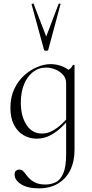

<svg xmlns="http://www.w3.org/2000/svg" viewBox="-20 -750 505 1051"><path d="M192 281Q131 281 95.5 258.5Q60 236 60 206Q60 190 68.5 184Q77 178 85 178Q98 178 106.5 186.5Q115 195 123.5 207Q132 219 145 231Q158 243 178 251.5Q198 260 229 260Q258 260 284 248Q310 236 326 200Q342 164 342 94V-361Q356 -368 364 -374Q372 -380 379 -394Q380 -396 384 -395Q388 -394 388 -392V70Q388 133 365 180.5Q342 228 298 254.5Q254 281 192 281ZM180 9Q142 9 109 -10Q76 -29 56.5 -66.5Q37 -104 37 -160Q37 -217 57.5 -261.5Q78 -306 111.5 -336.5Q145 -367 183.5 -383Q222 -399 257 -399Q292 -399 324 -385.5Q356 -372 374 -349L342 -295Q342 -321 325.5 -340Q309 -359 283.5 -369.5Q258 -380 232 -380Q191 -380 160 -355.5Q129 -331 111.5 -288Q94 -245 94 -188Q94 -114 125 -66.5Q156 -19 209 -19Q239 -19 266 -33.5Q293 -48 316 -69.5Q339 -91 358 -113L366 -106Q344 -80 316.5 -53.5Q289 -27 255 -9Q221 9 180 9ZM153 -726Q152 -729 157.5 -730Q163 -731 164 -729L233 -550L301 -729Q302 -731 307.5 -730Q313 -729 311 -726L244 -477Q243 -472 233 -472Q223 -472 221 -477Z"/></svg>

Font: Cormorant Infant Light
Style: Regular
Weight: 300
Designer: Christian Thalmann (Catharsis Fonts)
Foundry: Catharsis Fonts
Version: Version 4.001